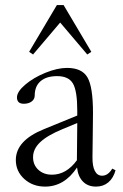

<svg xmlns="http://www.w3.org/2000/svg" viewBox="-20 -708 473 740"><path d="M107.4 -498 92.3 -508.3 199.2 -688.5H225.1L332 -508.3L316.4 -498L211.9 -621.1ZM153.8 11.2Q106 11.2 73.5 -18.3Q41 -47.9 41 -91.3Q41 -166.5 149.9 -210.4L277.8 -262.7V-281.2Q277.8 -357.4 261.2 -386Q244.6 -414.6 200.2 -414.6Q158.7 -414.6 136.2 -395Q113.8 -375.5 113.8 -339.8Q113.8 -325.7 102.1 -316.9Q90.3 -308.1 71.8 -308.1Q45.4 -308.1 45.4 -332.5Q45.4 -354.5 77.1 -381.6Q108.9 -408.7 155 -427.5Q201.2 -446.3 238.3 -446.3Q295.9 -446.3 317.1 -409.7Q338.4 -373 338.4 -272.9Q338.4 -240.7 337.4 -181.4Q336.4 -122.1 336.4 -103Q335.9 -67.9 345.5 -49.3Q355 -30.8 373.5 -30.8Q396.5 -30.8 412.6 -58.1L425.3 -51.8Q417 -21.5 397.5 -5.1Q377.9 11.2 350.1 11.2Q318.8 11.2 299.8 -8.1Q280.8 -27.3 276.9 -62.5Q228 11.2 153.8 11.2ZM107.4 -102.1Q107.4 -72.3 127.9 -53.5Q148.4 -34.7 180.2 -34.7Q235.8 -34.7 276.4 -90.3L277.8 -233.9L221.2 -210.4Q162.1 -186 134.8 -159.9Q107.4 -133.8 107.4 -102.1Z"/></svg>

Font: Elstob Light
Style: Regular
Weight: 300
Designer: Peter S. Baker
Version: Version 1.015